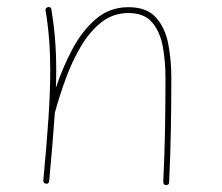

<svg xmlns="http://www.w3.org/2000/svg" viewBox="-20 -517 629 545"><path d="M103 -4.9Q112.8 -109.4 117.7 -183.8Q122.6 -258.3 122.6 -315.9Q122.6 -364.3 119.4 -405Q116.2 -445.8 109.4 -487.3Q107.9 -494.6 115.7 -496.6Q125 -498.5 126 -490.2Q132.8 -448.2 136.2 -406.5Q139.6 -364.7 139.6 -315.9Q139.6 -293 138.7 -268.1Q157.2 -323.7 184.8 -376.2Q212.4 -428.7 251.7 -462.6Q291 -496.6 344.7 -496.6Q396 -496.6 422.1 -468Q448.2 -439.5 457.3 -393.8Q466.3 -348.1 466.3 -297.4Q466.3 -223.1 465.1 -152.1Q463.9 -81.1 460 0.5Q460 8.3 451.7 8.3Q443.4 8.3 443.4 -0.5Q447.3 -82 448.5 -152.6Q449.7 -223.1 449.7 -297.4Q449.7 -342.8 442.1 -384.5Q434.6 -426.3 412.1 -453.1Q389.6 -480 344.7 -480Q300.8 -480 267.3 -453.4Q233.9 -426.8 209 -384.3Q184.1 -341.8 166.3 -292.7Q148.4 -243.7 136.2 -198.7L135.7 -197.3Q132.8 -156.2 128.9 -108.2Q125 -60.1 119.6 -2.9Q118.7 5.4 110.4 4.4Q102.5 3.4 103 -4.9Z"/></svg>

Font: Mikhak-FD Thin
Style: Regular
Weight: 100
Designer: Amin Abedi
Version: Version 3.2